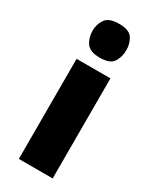

<svg xmlns="http://www.w3.org/2000/svg" viewBox="-162 -644 553 688"><g transform="rotate(30 115.0 -299.5)"><path d="M46 0V-414H186V0ZM116 -459Q74 -459 59.5 -480.5Q45 -502 45 -530Q45 -557 59.5 -578Q74 -599 116 -599Q158 -599 171.5 -578Q185 -557 185 -530Q185 -502 171.5 -480.5Q158 -459 116 -459Z"/></g></svg>

Font: Darker Grotesque Black
Style: Regular
Weight: 900
Designer: Gabriel Lam
Foundry: TypeRant
Version: Version 1.000;gftools[0.9.28]